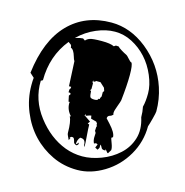

<svg xmlns="http://www.w3.org/2000/svg" viewBox="-119 -873 1017 1053"><g transform="rotate(15 390.0 -347.0)"><path d="M51.3 -358.9 26.9 -381.3Q49.3 -568.8 143.3 -665.5Q237.3 -762.2 385.7 -762.2Q493.7 -762.2 588.9 -686.5Q688.5 -606.4 727.5 -487.3Q748.5 -423.3 748.5 -355Q748.5 -346.7 739.5 -312.3Q730.5 -277.8 725.6 -264.2Q725.6 -176.3 681.2 -99.6Q636.7 -22.9 562.3 22.2Q487.8 67.4 411.4 67.4Q335 67.4 270 36.6Q205.1 5.9 156.5 -45.4Q107.9 -96.7 78.6 -168.2Q49.3 -239.7 49.3 -316.9Q49.3 -344.7 51.3 -358.9ZM250 -364.3 243.2 -504.9Q237.8 -512.7 233.4 -528.8Q222.2 -566.9 205.1 -571.3Q205.1 -584 199.2 -588.6Q193.4 -593.3 185.1 -598.6Q103.5 -497.6 103.5 -359.4L92.8 -353.5Q89.8 -244.6 159.2 -154.3Q228 -64.5 320.8 -29.3Q368.2 -11.7 418.9 -11.7Q469.7 -11.7 525.4 -32.7Q581.1 -53.7 622.8 -91.8Q664.6 -129.9 681.2 -183.6Q697.8 -237.3 676.8 -302.7Q676.8 -333.5 670.9 -361.3Q679.2 -392.6 679.2 -438.5Q679.2 -484.4 656.5 -538.1Q633.8 -591.8 597.9 -631.1Q562 -670.4 515.4 -694.6Q468.8 -718.8 417.7 -718.8Q366.7 -718.8 312 -695.3Q257.3 -671.9 212.9 -628.9Q245.6 -637.7 256.8 -637.7L269.5 -628.9Q277.8 -639.2 292.5 -644.5Q310.1 -650.4 360.1 -650.4Q410.2 -650.4 430.7 -639.6L440.9 -646.5L457 -645.5Q460.9 -639.6 479 -628.7Q497.1 -617.7 506.1 -613.8Q515.1 -609.9 527.8 -594.5Q540.5 -579.1 546.9 -579.1Q556.6 -566.9 556.6 -509.5Q556.6 -452.1 546.9 -364.3Q546.4 -358.9 535.2 -328.9Q523.9 -298.8 523.9 -288.6Q523.9 -278.3 525.9 -275.4L521 -272.9Q517.6 -268.6 510.7 -266.6Q495.1 -263.2 495.1 -248Q497.6 -245.1 517.6 -223.6Q555.7 -182.1 555.7 -157.2L547.4 -151.4Q548.3 -145.5 557.1 -122.3Q565.9 -99.1 564.5 -85.9L551.8 -64.9L547.9 -65.9L533.7 -83V-75.2Q520 -75.2 515.6 -78.4Q511.2 -81.5 508.5 -88.4Q505.9 -95.2 499 -100.1L499.5 -84Q499.5 -80.6 495.8 -75.7Q492.2 -70.8 491.2 -68.8L476.1 -77.1L484.4 -96.2L478.5 -100.1H470.2Q470.2 -97.2 463.4 -97.2Q456.5 -110.8 456.5 -128.2Q456.5 -145.5 457.5 -154.8L451.2 -165.5L452.6 -192.4L454.1 -189L455.6 -190.4L451.2 -199.2V-207L444.3 -215.8L413.1 -224.1Q413.1 -226.1 410.2 -240.7Q403.8 -240.7 379.9 -231.4V-240.7L373 -231.4H376L411.6 -207L402.3 -193.4L411.6 -190.4Q411.6 -168.5 415 -127.2Q418.5 -85.9 418.5 -63.5L413.6 -73.7L411.6 -75.2L413.6 -74.2Q413.6 -90.3 407 -99.1Q400.4 -107.9 382.8 -107.9Q368.2 -92.8 368.2 -65.9Q381.8 -76.7 382.8 -81.1V-70.3L375.5 -62.5Q361.8 -62.5 359.4 -73.7Q359.4 -71.8 360.1 -69.6Q360.8 -67.4 360.8 -65.9Q357.4 -69.8 355.5 -78.9Q353.5 -87.9 350.1 -94Q346.7 -100.1 339.4 -100.1Q326.7 -100.1 326.7 -88.9Q328.1 -93.8 332 -93.8L325.2 -78.6Q323.2 -84 319.3 -90.8Q310.5 -106.4 310.5 -117.7Q310.5 -178.7 296.9 -207H303.7Q275.4 -237.3 275.4 -274.4L276.4 -282.2H269.5L262.7 -314.9L269.5 -323.7Q269.5 -331.5 260.3 -331.5H256.3L256.8 -348.6Q262.7 -352.5 262.7 -364.3ZM443.4 -388.7 437.5 -406.2 411.1 -430.7H385.7L379.9 -422.9L373 -430.7V-422.9H366.7L373 -413.6V-381.3L366.7 -372.1H373.5Q375 -343.8 379.4 -336.7Q383.8 -329.6 403.8 -329.6Q423.8 -329.6 423.8 -339.8H430.7Q430.7 -347.2 437.5 -356.4V-381.3Z"/></g></svg>

Font: Butcherman
Style: Regular
Weight: 400
Version: Version 001.003